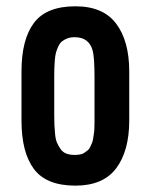

<svg xmlns="http://www.w3.org/2000/svg" viewBox="-20 -583 479 610"><path d="M219.7 6.8Q127.4 6.8 87.9 -45.9Q48.3 -98.6 48.3 -200.2V-356Q48.3 -457.5 87.9 -510.3Q127.4 -563 219.7 -563Q307.6 -563 349.1 -507.8Q390.6 -452.6 390.6 -356V-200.2Q390.6 -103.5 349.1 -48.3Q307.6 6.8 219.7 6.8ZM280.3 -335.9Q280.3 -400.4 274.4 -422.4Q262.7 -464.8 217.3 -464.8Q204.1 -464.8 193.8 -460.9Q183.6 -457 176.8 -451.4Q169.9 -445.8 165 -435.1Q160.2 -424.3 157.7 -415.3Q155.3 -406.2 154.1 -390.9Q152.8 -375.5 152.6 -364.7Q152.3 -354 152.3 -335.9V-220.2Q152.3 -199.2 152.8 -186.8Q153.3 -174.3 155 -157Q156.7 -139.6 161.1 -129.6Q165.5 -119.6 172.4 -109.6Q179.2 -99.6 190.4 -95.2Q201.7 -90.8 217.3 -90.8Q226.6 -90.8 234.6 -92.3Q242.7 -93.8 248.5 -97.9Q254.4 -102.1 259 -105.7Q263.7 -109.4 267.1 -117.2Q270.5 -125 272.7 -129.9Q274.9 -134.8 276.4 -145.8Q277.8 -156.7 278.8 -162.1Q279.8 -167.5 280 -180.9Q280.3 -194.3 280.3 -199.7Q280.3 -205.1 280.3 -220.2Z"/></svg>

Font: Oswald
Style: Stencbab
Weight: 400
Designer: Mathieu Le Lay
Foundry: Mathieu Le Lay
Version: Version 1.000